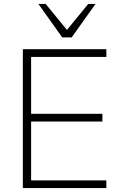

<svg xmlns="http://www.w3.org/2000/svg" viewBox="-20 -955 610 975"><path d="M96 0V-705H520V-666H138V-377H500V-338H138V-39H520V0ZM296 -765 175 -935H212L320 -803L428 -935H465L344 -765Z"/></svg>

Font: Nunito Sans 12pt ExtraLight ExtraLight
Style: Regular
Weight: 250
Version: Version 3.101;gftools[0.9.27]